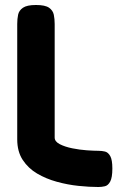

<svg xmlns="http://www.w3.org/2000/svg" viewBox="-20 -740 487 769"><path d="M374 9Q338 9 294.5 4.5Q251 0 207.5 -12Q164 -24 128.5 -45Q93 -66 71 -99.5Q49 -133 49 -182V-644Q49 -664 52.5 -681Q56 -698 72 -709Q88 -720 124 -720Q161 -720 176.5 -709Q192 -698 195.5 -681Q199 -664 199 -644V-189Q199 -173 219.5 -162.5Q240 -152 269.5 -146Q299 -140 328 -138Q357 -136 375 -136Q388 -136 400.5 -133Q413 -130 421.5 -115Q430 -100 430 -65Q430 -29 421.5 -13Q413 3 400 6Q387 9 374 9Z"/></svg>

Font: Fredoka Expanded SemiBold
Style: Regular
Weight: 600
Width: 7
Designer: Ben Nathan
Foundry: Milena B. Brandão, Ben Nathan
Version: Version 2.001